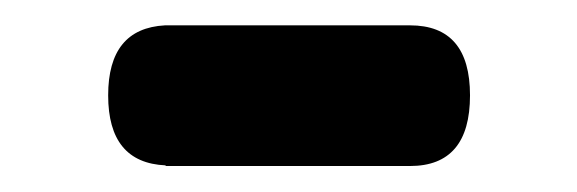

<svg xmlns="http://www.w3.org/2000/svg" viewBox="-20 -720 451 150"><path d="M109.4 -590.8Q64.5 -592.8 64.5 -645.5Q64.5 -697.8 108.9 -700.2H300.3Q347.2 -700.2 347.2 -645.5Q347.2 -590.3 300.3 -590.3H109.4Z"/></svg>

Font: inglobal
Style: Bold
Weight: 700
Designer: Andrey Kochetov, Denis Davydov, Evgeny Yurtaev
Foundry: inglobal.ru
Version: Version 1.00 September 25, 2014, initial release